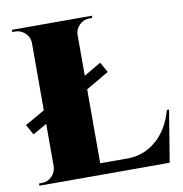

<svg xmlns="http://www.w3.org/2000/svg" viewBox="-79 -775 811 849"><g transform="rotate(-10 326.5 -350.0)"><path d="M643 -232H653L615 0H30V-10H43Q69 -10 87.5 -28.5Q106 -47 107 -73V-264L44 -228L18 -274L107 -325V-627Q107 -644 98 -658.5Q89 -673 74.5 -681.5Q60 -690 43 -690H30V-700H389V-690H376Q350 -690 331 -671.5Q312 -653 312 -627V-444L389 -489L415 -443L312 -383V-51H435Q508 -51 564 -99Q620 -147 643 -232Z"/></g></svg>

Font: Cinzel Decorative Black
Style: Regular
Weight: 900
Designer: Natanael Gama
Version: Version 1.001;PS 001.001;hotconv 1.0.56;makeotf.lib2.0.21325